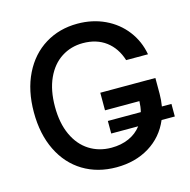

<svg xmlns="http://www.w3.org/2000/svg" viewBox="-106 -822 929 937"><g transform="rotate(-15 358.0 -353.5)"><path d="M708 -156.2H641.1Q607.9 -77.6 536.6 -33.9Q465.3 9.8 370.1 9.8Q274.9 9.8 202.1 -34.4Q129.4 -78.6 89.1 -160.9Q48.8 -243.2 48.8 -353.5Q48.8 -463.9 89.4 -546.1Q129.9 -628.4 201.9 -672.6Q273.9 -716.8 365.2 -716.8Q440.9 -716.8 503.7 -687.3Q566.4 -657.7 607.2 -604.7Q647.9 -551.8 660.2 -483.4H549.8Q529.8 -547.4 482.7 -582.8Q435.5 -618.2 366.2 -618.2Q306.2 -618.2 258.1 -587.2Q210 -556.2 182.6 -496.3Q155.3 -436.5 155.3 -353.5Q155.3 -270 182.9 -210.4Q210.4 -150.9 259.3 -119.9Q308.1 -88.9 371.1 -88.9Q419.9 -88.9 459 -106.2Q498 -123.5 522.9 -156.2H386.7V-219.7H553.2Q559.6 -244.6 560.5 -273.4H386.7V-362.3H665V-282.2Q665 -251 659.7 -219.7H708Z"/></g></svg>

Font: Pretendard Medium
Style: Regular
Weight: 500
Designer: Base glyphs from Inter by Rasmus Andersson; Hangeul glyphs from Noto Sans CJK(Source Han Sans) by Jang Soo-young and Kan
Foundry: Kil Hyung-jin
Version: Version 1.309